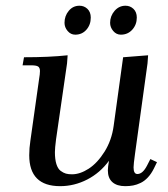

<svg xmlns="http://www.w3.org/2000/svg" viewBox="-20 -637 582 664"><path d="M58.1 -411.1 63 -439Q150.4 -439 213.9 -445.8L211.9 -418L173.8 -154.8Q169.9 -124.5 169.9 -110.8Q169.9 -85.9 175 -69.6Q180.2 -53.2 189.7 -46.1Q199.2 -39.1 208 -36.6Q216.8 -34.2 229 -34.2Q256.8 -34.2 286.9 -53.7Q316.9 -73.2 341.6 -112.5Q366.2 -151.9 373 -201.2L405.8 -439L492.2 -445.8L490.2 -418L446.8 -104Q441.9 -68.8 441.9 -58.1Q441.9 -35.2 455.1 -35.2Q473.6 -35.2 488.8 -64.9L500 -86.9L522.9 -76.2L512.2 -54.2Q502.9 -35.6 491.2 -23.2Q479.5 -10.7 466.3 -4.4Q453.1 2 440.4 4.4Q427.7 6.8 413.1 6.8Q384.3 6.8 368.7 -7.1Q353 -21 353 -47.9Q353 -58.6 356.9 -81.1Q326.2 -39.1 281.5 -16.1Q236.8 6.8 188 6.8Q81.1 6.8 81.1 -100.1Q81.1 -124.5 85 -149.9L115.2 -363.8Q118.2 -380.9 118.2 -391.1Q118.2 -402.8 111.8 -407Q105.5 -411.1 87.9 -411.1ZM203.1 -558.1Q203.1 -582 217.8 -599.6Q232.4 -617.2 254.9 -617.2Q271 -617.2 282.5 -606.2Q293.9 -595.2 293.9 -576.2Q293.9 -551.3 278.8 -534.2Q263.7 -517.1 240.2 -517.1Q224.6 -517.1 213.9 -529.8Q203.1 -542.5 203.1 -558.1ZM360.8 -558.1Q360.8 -581.5 376.2 -599.4Q391.6 -617.2 414.1 -617.2Q430.2 -617.2 441.7 -606.2Q453.1 -595.2 453.1 -576.2Q453.1 -551.8 437.5 -534.4Q421.9 -517.1 397.9 -517.1Q382.3 -517.1 371.6 -529.8Q360.8 -542.5 360.8 -558.1Z"/></svg>

Font: Dihjauti S
Style: Bold Italic
Weight: 700
Italic angle: -9°
Designer: T. Christopher White
Version: Version 3.0.0